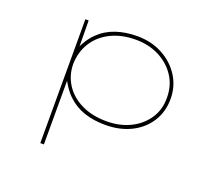

<svg xmlns="http://www.w3.org/2000/svg" viewBox="-128 -703 1218 1100"><g transform="rotate(20 481.5 -153.0)"><path d="M218 230V-525H238L240 -342L228 -341Q255 -410 299 -453Q343 -496 402 -516Q461 -536 531 -536Q617 -536 685 -500Q753 -464 793 -402Q833 -340 833 -262Q833 -184 794.5 -123.5Q756 -63 688 -29Q620 5 531 5Q461 5 403.5 -14Q346 -33 302 -74.5Q258 -116 228 -183H240V230ZM531 -17Q611 -17 674.5 -48Q738 -79 775 -134.5Q812 -190 811 -262Q811 -337 773.5 -393.5Q736 -450 673 -482Q610 -514 531 -514Q445 -514 380 -482Q315 -450 278.5 -393Q242 -336 240 -260Q241 -191 276.5 -136Q312 -81 377.5 -49Q443 -17 531 -17Z"/></g></svg>

Font: Lexend Zetta Thin
Style: Regular
Weight: 250
Version: Version 1.007